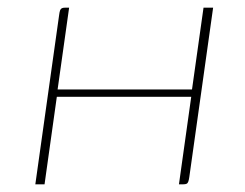

<svg xmlns="http://www.w3.org/2000/svg" viewBox="-20 -480 638 500"><path d="M72 0 134 -441Q135 -449 136.5 -453Q138 -457 141 -458.5Q144 -460 149 -460H160L130 -247H480L510 -460H535L473 -19Q472 -12 470.5 -7.5Q469 -3 466 -1.5Q463 0 457 0H446L478 -228H128L96 0Z"/></svg>

Font: Genos Thin
Style: Italic
Weight: 100
Italic angle: -8°
Designer: Robert E. Leuschke
Foundry: Robert E. Leuschke
Version: Version 1.010